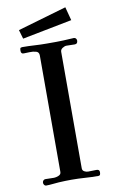

<svg xmlns="http://www.w3.org/2000/svg" viewBox="-99 -955 610 1010"><g transform="rotate(-10 206.5 -450.0)"><path d="M356 -720Q356 -702 340 -702Q329 -702 318 -702.5Q307 -703 296 -703Q286 -703 274.5 -695.5Q263 -688 263 -676V-54Q263 -42 273 -36.5Q283 -31 293 -31Q304 -31 315.5 -31.5Q327 -32 338 -32Q354 -32 354 -18Q354 -10 352 -4.5Q350 1 341 1Q306 1 270.5 -1.5Q235 -4 199 -4Q183 -4 166 -3.5Q149 -3 132 -2Q115 -1 97.5 1Q80 3 63 3Q57 3 53 -2.5Q49 -8 49 -14Q49 -21 53.5 -26Q58 -31 65 -31Q76 -31 87.5 -30.5Q99 -30 111 -30Q121 -30 135 -35.5Q149 -41 149 -54V-677Q149 -695 133 -699.5Q117 -704 97.5 -703Q78 -702 67 -702Q53 -702 53 -718Q53 -726 54.5 -731Q56 -736 66 -736Q98 -736 130.5 -734Q163 -732 195 -732Q218 -732 240.5 -732Q263 -732 285 -733Q299 -733 313.5 -734.5Q328 -736 341 -736Q348 -736 352 -731Q356 -726 356 -720ZM344 -831 78 -779 64 -827 325 -903Z"/></g></svg>

Font: Kaisei Tokumin Medium
Style: Regular
Weight: 500
Designer: Font-Kai,
Foundry: KAZUO KANAI
Version: Version 5.003